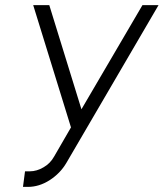

<svg xmlns="http://www.w3.org/2000/svg" viewBox="-20 -725 641 752"><path d="M110 -705 258 -226 192 -112Q177 -85 151 -70Q124 -54 97 -54H78L70 7H89Q133 7 174 -19Q216 -46 240 -87L601 -705H538L299 -297L173 -705Z"/></svg>

Font: Unageo
Style: Light-Italic
Weight: 300
Designer: Richard Sepsi
Foundry: Richard Sepsi
Version: Version 2.000